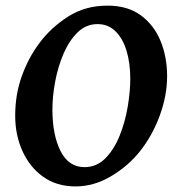

<svg xmlns="http://www.w3.org/2000/svg" viewBox="-20 -650 622 685"><path d="M576.2 -377.9Q576.2 -309.1 549.8 -237.3Q523.4 -165.5 479 -109.9Q437.5 -57.6 376.2 -21.2Q314.9 15.1 249.5 15.1Q182.1 15.1 134 -19.3Q85.9 -53.7 60.1 -111.1Q34.2 -168.5 34.2 -236.8Q34.2 -313 57.9 -378.7Q81.5 -444.3 121.1 -497.1Q162.1 -551.8 222.9 -590.8Q283.7 -629.9 363.8 -629.9Q435.1 -629.9 482.2 -595.5Q529.3 -561 552.7 -503.9Q576.2 -446.8 576.2 -377.9ZM444.8 -369.1Q444.8 -424.3 431.6 -468.3Q418.5 -512.2 392.3 -538.1Q366.2 -564 328.1 -564Q287.1 -564 256.8 -534.4Q226.6 -504.9 206.5 -458Q186.5 -411.1 176.8 -358.6Q167 -306.2 167 -259.8Q167 -168.5 196 -111.1Q225.1 -53.7 281.2 -53.7Q324.7 -53.7 355.7 -85Q386.7 -116.2 406.5 -165Q426.3 -213.9 435.5 -268.3Q444.8 -322.8 444.8 -369.1Z"/></svg>

Font: Gentium Book Plus
Style: Bold Italic
Weight: 700
Italic angle: -8°
Designer: Victor Gaultney, Annie Olsen, Iska Routamaa, Becca Hirsbrunner
Foundry: SIL International
Version: Version 6.101